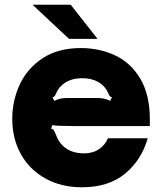

<svg xmlns="http://www.w3.org/2000/svg" viewBox="-20 -783 688 815"><path d="M32 -279Q32 -355 63.5 -423.5Q95 -492 160.5 -535.5Q226 -579 323 -579Q402 -579 468.5 -548Q535 -517 575.5 -449Q616 -381 616 -277V-248H285Q219 -248 202 -252L197 -237Q205 -235 209 -229Q213 -223 218 -210Q227 -187 237 -175Q271 -132 337 -132Q374 -132 400.5 -150Q427 -168 438 -196H607Q581 -104 511 -46Q441 12 328 12Q240 12 172.5 -25.5Q105 -63 68.5 -129Q32 -195 32 -279ZM210 -355Q228 -363 240 -365Q252 -367 267 -367H391Q406 -367 418 -365Q430 -363 448 -355L455 -370Q448 -372 445.5 -375.5Q443 -379 440 -386Q433 -404 419 -418Q386 -451 329 -451Q272 -451 239 -418Q225 -404 218 -386Q215 -379 212.5 -375.5Q210 -372 203 -370ZM280 -763 394 -618H273L118 -763Z"/></svg>

Font: Open Sauce Sans Black
Style: Regular
Weight: 900
Designer: Alfredo Marco Pradil
Foundry: Creative Sauce Fz LLC
Version: Version 1.477